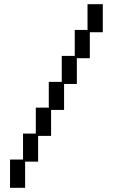

<svg xmlns="http://www.w3.org/2000/svg" viewBox="-20 -869 540 917"><path d="M28 -107H90V-231H151V-355H213V-478H275V-602H337V-726H398V-849H471V-715H409V-591H347V-468H286V-344H224V-220H162V-97H100V28H28Z"/></svg>

Font: DotGothic16
Style: Regular
Weight: 400
Designer: Fontworks Inc.
Foundry: Fontworks Inc.
Version: Version 1.100